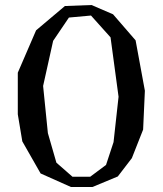

<svg xmlns="http://www.w3.org/2000/svg" viewBox="-20 -734 650 766"><path d="M450 -30 349 12H263L142 -42L69 -170L51 -278V-444L124 -613L239 -710L345 -714L431 -677L521 -573L558 -372L551 -217L506 -103ZM255 -664 192 -571 152 -391 171 -203 205 -85 269 -29H340L403 -76L433 -167L453 -348L421 -585L343 -672Z"/></svg>

Font: Alike Angular
Style: Regular
Weight: 400
Version: Version 1.210